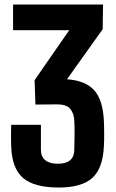

<svg xmlns="http://www.w3.org/2000/svg" viewBox="-20 -820 515 849"><path d="M239.1 9.2Q131 9.2 81.7 -33.2Q32.4 -75.6 29.5 -174.1Q29 -193.1 28.8 -206.2Q28.5 -219.2 28.8 -233Q29 -246.7 29.5 -268H160.9V-157.2Q160.9 -127.9 179.9 -111.9Q198.9 -96 235.5 -96Q272.1 -96 290.1 -111.5Q308 -127 308.5 -156.4Q309.6 -194.8 309.8 -226.8Q310 -258.9 308.4 -288.3Q306.9 -318.5 290.4 -338.9Q273.9 -359.3 227.6 -358.4L136.6 -357.7L133 -465.6L286.2 -686.6H37.8V-800H435.7L434 -690.7L276.2 -469.5Q357.2 -463.8 396.1 -421.4Q434.9 -379 439.4 -285.5Q440.1 -271 440.3 -256.7Q440.6 -242.3 440.6 -228.3Q440.6 -214.3 440.5 -200.8Q440.4 -187.3 439.4 -174.2Q435.1 -75.8 388.3 -33.3Q341.5 9.2 239.1 9.2Z"/></svg>

Font: Big Shoulders Thin
Style: Regular
Weight: 100
Version: Version 2.002